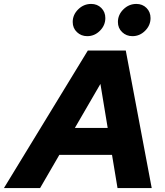

<svg xmlns="http://www.w3.org/2000/svg" viewBox="-83 -957 841 977"><path d="M-63 0 364 -700H557L689 0H515L487 -169H219L121 0ZM298 -306H465L428 -530ZM361 -773Q330 -773 308.5 -793.5Q287 -814 287 -845Q287 -882 315 -909.5Q343 -937 381 -937Q412 -937 432.5 -916.5Q453 -896 453 -865Q453 -828 425.5 -800.5Q398 -773 361 -773ZM591 -773Q560 -773 538.5 -793.5Q517 -814 517 -845Q517 -882 545 -909.5Q573 -937 611 -937Q642 -937 662.5 -916.5Q683 -896 683 -865Q683 -828 655.5 -800.5Q628 -773 591 -773Z"/></svg>

Font: Red Hat Display Black
Style: Italic
Weight: 900
Italic angle: -12°
Designer: Pentagram / MCKL
Foundry: Pentagram / MCKL
Version: Version 1.003; Red Hat Display Black Italic